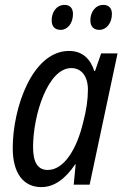

<svg xmlns="http://www.w3.org/2000/svg" viewBox="-20 -754 507 784"><path d="M386 -632C414 -632 437 -659 437 -697C437 -720 425 -734 402 -734C369 -734 349 -704 349 -671C349 -645 363 -632 386 -632ZM228 -632C256 -632 278 -659 278 -697C278 -720 266 -734 244 -734C210 -734 191 -704 191 -671C191 -645 205 -632 228 -632ZM149 10C204 10 249 -27 287 -83H289L281 0H346L460 -536H393L368 -464H365C349 -515 315 -546 262 -546C112 -546 32 -314 32 -149C32 -46 76 10 149 10ZM175 -60C135 -60 115 -90 115 -153C115 -286 176 -476 271 -476C313 -476 339 -442 339 -388C339 -348 333 -304 318 -248C294 -151 244 -60 175 -60Z"/></svg>

Font: Noto Sans Condensed
Style: Italic
Weight: 400
Width: 3
Italic angle: -12°
Designer: Monotype Design Team
Foundry: Monotype Imaging Inc.
Version: Version 2.013